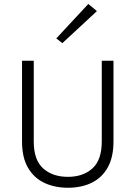

<svg xmlns="http://www.w3.org/2000/svg" viewBox="-20 -918 674 950"><path d="M316 11Q251 11 199.8 -13Q148.5 -37 118.8 -87.5Q89 -138 89 -218V-617.5H147V-218Q147 -126 193.8 -84.5Q240.5 -43 316 -43Q390.5 -43 437 -84.5Q483.5 -126 483.5 -218V-617.5H541.5V-218Q541.5 -140.5 513.2 -89.8Q485 -39 434.2 -14Q383.5 11 316 11ZM288.5 -704.5 258.5 -728 417 -898.5 459.5 -863Z"/></svg>

Font: Betina Sans Light
Style: Regular
Weight: 300
Designer: Jonathan Pinhorn (font) & Cristiano Sobral (main changes)
Version: Version 2.001;October 6, 2020;FontCreator 13.0.0.2681 64-bit